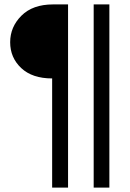

<svg xmlns="http://www.w3.org/2000/svg" viewBox="-20 -697 589 869"><path d="M288 152H216V-342Q126 -342 76 -389Q26 -436 26 -506Q26 -575 77 -626Q128 -677 220 -677H288ZM475 152H404V-677H475Z"/></svg>

Font: Hind Siliguri Fixed
Style: Regular
Weight: 400
Designer: Jyotish Sonowal
Foundry: Indian Type Foundry
Version: Version 1.001;October 28, 2021;FontCreator 12.0.0.2565 64-bi